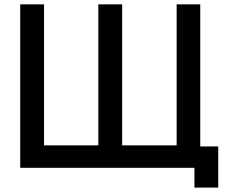

<svg xmlns="http://www.w3.org/2000/svg" viewBox="-20 -770 1031 881"><path d="M898.9 -98.1H981.4V90.8H872.1V0H72.8V-750H182.1V-103H431.2V-750H540.5V-103H790.5V-750H898.9Z"/></svg>

Font: Manrope3 Semibold
Style: Regular
Weight: 600
Width: 4
Designer: Mikhail Sharanda
Foundry: Mikhail Sharanda
Version: Version 3.000;PS 003.000;hotconv 1.0.88;makeotf.lib2.5.64775